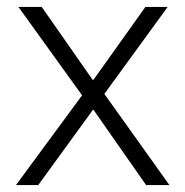

<svg xmlns="http://www.w3.org/2000/svg" viewBox="-20 -532 533 552"><path d="M26 0 216 -258 33 -512H100L246 -303H249L398 -512H462L280 -262L467 0H400L249 -216H247L90 0Z"/></svg>

Font: Plexus Sans Light
Style: Regular
Weight: 300
Version: Version 2.001;PS 002.001;hotconv 1.0.70;makeotf.lib2.5.58329